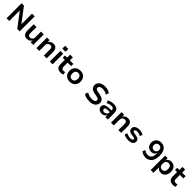

<svg xmlns="http://www.w3.org/2000/svg" viewBox="826 -3462 6375 6375"><g transform="rotate(45 4013.5 -274.5)"><path d="M89 0V-705H199L587 -195H577V-705H704V0H590L207 -507H216V0Z M1054 10Q992 10 950 -13Q908 -36 887 -82.5Q866 -129 866 -198V-496H998V-201Q998 -168 1007.5 -144.5Q1017 -121 1037.5 -109Q1058 -97 1090 -97Q1125 -97 1152 -113.5Q1179 -130 1194.5 -158Q1210 -186 1210 -222V-496H1342V0H1219V-103H1223Q1199 -49 1156 -19.5Q1113 10 1054 10Z M1491 0V-496H1614V-396H1612Q1636 -449 1683 -477.5Q1730 -506 1789 -506Q1850 -506 1890.5 -483.5Q1931 -461 1951.5 -414Q1972 -367 1972 -296V0H1840V-291Q1840 -327 1830.5 -351Q1821 -375 1800.5 -387Q1780 -399 1748 -399Q1711 -399 1682.5 -383Q1654 -367 1638.5 -338Q1623 -309 1623 -273V0Z M2109 -598V-729H2259V-598ZM2119 0V-496H2251V0Z M2634 10Q2531 10 2481 -41Q2431 -92 2431 -189V-392H2335V-496H2436V-639H2563V-496H2728V-392H2563V-195Q2563 -148 2585.5 -124Q2608 -100 2656 -100Q2673 -100 2691 -104Q2709 -108 2726 -113L2745 -14Q2723 -2 2693.5 4Q2664 10 2634 10Z M3057 10Q2977 10 2919 -22Q2861 -54 2829.5 -112Q2798 -170 2798 -249Q2798 -327 2829.5 -385Q2861 -443 2919 -474.5Q2977 -506 3056 -506Q3136 -506 3194 -474.5Q3252 -443 3283.5 -385Q3315 -327 3315 -249Q3315 -170 3283.5 -112Q3252 -54 3194 -22Q3136 10 3057 10ZM3056 -96Q3116 -96 3150.5 -136Q3185 -176 3185 -249Q3185 -323 3150.5 -362Q3116 -401 3056 -401Q2997 -401 2962.5 -362Q2928 -323 2928 -249Q2928 -176 2962.5 -136Q2997 -96 3056 -96Z M3990 10Q3933 10 3880.5 1.5Q3828 -7 3783.5 -24Q3739 -41 3706 -65L3748 -172Q3782 -149 3820 -134Q3858 -119 3901 -112Q3944 -105 3990 -105Q4065 -105 4102 -130Q4139 -155 4139 -199Q4139 -223 4127.5 -238.5Q4116 -254 4090.5 -264.5Q4065 -275 4024 -282L3910 -304Q3812 -323 3766 -373Q3720 -423 3720 -501Q3720 -566 3756.5 -614Q3793 -662 3857.5 -688.5Q3922 -715 4006 -715Q4055 -715 4100.5 -706Q4146 -697 4184.5 -680Q4223 -663 4251 -638L4209 -533Q4167 -569 4116 -585Q4065 -601 4005 -601Q3959 -601 3925 -589.5Q3891 -578 3872 -556.5Q3853 -535 3853 -503Q3853 -468 3876.5 -448.5Q3900 -429 3960 -417L4073 -396Q4174 -377 4223 -330Q4272 -283 4272 -207Q4272 -143 4237.5 -94Q4203 -45 4139.5 -17.5Q4076 10 3990 10Z M4561 10Q4507 10 4464 -11Q4421 -32 4396.5 -67.5Q4372 -103 4372 -147Q4372 -202 4402.5 -235.5Q4433 -269 4499 -284.5Q4565 -300 4670 -300H4734V-221H4675Q4629 -221 4596 -218Q4563 -215 4542 -207.5Q4521 -200 4511 -187Q4501 -174 4501 -154Q4501 -120 4525.5 -102Q4550 -84 4592 -84Q4626 -84 4654.5 -100.5Q4683 -117 4700 -144.5Q4717 -172 4717 -205V-316Q4717 -366 4689.5 -386Q4662 -406 4604 -406Q4563 -406 4519.5 -394.5Q4476 -383 4429 -356L4392 -447Q4424 -466 4461 -479Q4498 -492 4539 -499Q4580 -506 4620 -506Q4691 -506 4741 -484.5Q4791 -463 4817.5 -417.5Q4844 -372 4844 -300V0H4729V-103H4730Q4718 -70 4695 -44.5Q4672 -19 4638.5 -4.5Q4605 10 4561 10Z M4991 0V-496H5114V-396H5112Q5136 -449 5183 -477.5Q5230 -506 5289 -506Q5350 -506 5390.5 -483.5Q5431 -461 5451.5 -414Q5472 -367 5472 -296V0H5340V-291Q5340 -327 5330.5 -351Q5321 -375 5300.5 -387Q5280 -399 5248 -399Q5211 -399 5182.5 -383Q5154 -367 5138.5 -338Q5123 -309 5123 -273V0Z M5810 10Q5767 10 5726 3Q5685 -4 5651 -16Q5617 -28 5592 -47L5626 -137Q5652 -120 5682.5 -109Q5713 -98 5745 -92.5Q5777 -87 5807 -87Q5861 -87 5887.5 -101Q5914 -115 5914 -142Q5914 -165 5898.5 -176Q5883 -187 5848 -193L5741 -210Q5672 -221 5637.5 -258Q5603 -295 5603 -349Q5603 -396 5629 -431Q5655 -466 5704.5 -486Q5754 -506 5824 -506Q5861 -506 5897.5 -500Q5934 -494 5965.5 -481.5Q5997 -469 6018 -450L5982 -361Q5962 -377 5935.5 -387.5Q5909 -398 5880.5 -403.5Q5852 -409 5825 -409Q5772 -409 5746 -394.5Q5720 -380 5720 -353Q5720 -332 5735 -320Q5750 -308 5782 -303L5886 -285Q5960 -273 5996 -238.5Q6032 -204 6032 -146Q6032 -98 6004.5 -63Q5977 -28 5927.5 -9Q5878 10 5810 10Z M6610 10Q6571 10 6534 1Q6497 -8 6463.5 -25.5Q6430 -43 6401 -68L6446 -166Q6484 -131 6525.5 -116.5Q6567 -102 6611 -102Q6654 -102 6688 -117.5Q6722 -133 6745.5 -163Q6769 -193 6780.5 -238.5Q6792 -284 6792 -343V-395H6795Q6786 -351 6760 -319.5Q6734 -288 6696.5 -272Q6659 -256 6613 -256Q6553 -256 6505 -284.5Q6457 -313 6429.5 -363Q6402 -413 6402 -479Q6402 -547 6432 -600.5Q6462 -654 6515 -684.5Q6568 -715 6636 -715Q6726 -715 6787.5 -674Q6849 -633 6880.5 -554.5Q6912 -476 6912 -364Q6912 -246 6876 -162Q6840 -78 6772.5 -34Q6705 10 6610 10ZM6644 -359Q6680 -359 6707.5 -375Q6735 -391 6750.5 -419Q6766 -447 6766 -484Q6766 -522 6751 -550Q6736 -578 6708.5 -594Q6681 -610 6643 -610Q6607 -610 6579.5 -594Q6552 -578 6537.5 -550Q6523 -522 6523 -484Q6523 -447 6538 -418.5Q6553 -390 6580 -374.5Q6607 -359 6644 -359Z M7036 180V-497H7157V-395H7156Q7176 -448 7222.5 -477Q7269 -506 7331 -506Q7399 -506 7449.5 -474Q7500 -442 7527.5 -384.5Q7555 -327 7555 -249Q7555 -173 7528 -114.5Q7501 -56 7451 -23Q7401 10 7332 10Q7272 10 7228 -18.5Q7184 -47 7165 -93H7168V180ZM7295 -92Q7354 -92 7388.5 -133Q7423 -174 7423 -249Q7423 -325 7389 -365Q7355 -405 7295 -405Q7235 -405 7200.5 -365Q7166 -325 7166 -249Q7166 -174 7200.5 -133Q7235 -92 7295 -92Z M7906 10Q7803 10 7753 -41Q7703 -92 7703 -189V-392H7607V-496H7708V-639H7835V-496H8000V-392H7835V-195Q7835 -148 7857.5 -124Q7880 -100 7928 -100Q7945 -100 7963 -104Q7981 -108 7998 -113L8017 -14Q7995 -2 7965.5 4Q7936 10 7906 10Z"/></g></svg>

Font: Nunito Sans 9pt
Style: Bold
Weight: 700
Version: Version 3.101;gftools[0.9.27]